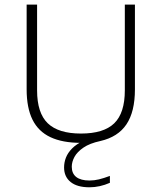

<svg xmlns="http://www.w3.org/2000/svg" viewBox="-20 -615 704 836"><path d="M523.5 -595H567.5V-226Q567.5 -128.5 530.5 -73.5Q493.5 -18.5 417 -1Q370.5 9 343.2 27.8Q316 46.5 304.2 68.2Q292.5 90 292.5 111Q292.5 140.5 312.2 155.8Q332 171 369.5 171Q390.5 171 411 166Q431.5 161 458.5 151V181Q437 190.5 414.5 195.5Q392 200.5 369.5 200.5Q316 200.5 287.5 177.5Q259 154.5 259 114Q259 92 267.2 71Q275.5 50 293.8 31.5Q312 13 343 -2L349.5 7H332.5Q252 7 199.5 -17.8Q147 -42.5 121.5 -94Q96 -145.5 96 -226V-595H141.5V-221.5Q141.5 -123 188 -78.2Q234.5 -33.5 332.5 -33.5Q431.5 -33.5 477.5 -78.2Q523.5 -123 523.5 -221.5Z"/></svg>

Font: Encode Sans SC SemiExpanded ExtraLight
Style: Regular
Weight: 250
Width: 6
Designer: Multiple Designers
Foundry: Impallari Type
Version: Version 3.002